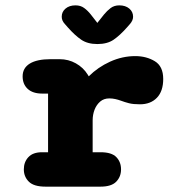

<svg xmlns="http://www.w3.org/2000/svg" viewBox="-20 -697 659 717"><path d="M326 -128.5H355.5Q397 -128.5 414.5 -110.2Q432 -92 432 -64.5Q432 -37 414 -18.5Q396 0 355.5 0H150Q106.5 0 87.8 -18.5Q69 -37 69 -64.5Q69 -92 86 -110.2Q103 -128.5 137 -128.5H159.5V-347.5H138Q102.5 -347.5 83.5 -365Q64.5 -382.5 64.5 -412Q64.5 -443 91.2 -459.5Q118 -476 169 -476H202.5Q235.5 -476 263.2 -460.5Q291 -445 307.5 -418.5L311.5 -412Q345.5 -446 391.2 -466.8Q437 -487.5 485 -487.5Q526.5 -487.5 558 -468.5Q589.5 -449.5 589.5 -402Q589.5 -356.5 566 -332Q542.5 -307.5 502.5 -307.5Q477.5 -307.5 461.8 -311.5Q446 -315.5 431.5 -321Q420.5 -325 410 -327.2Q399.5 -329.5 388 -329.5Q368 -329.5 354.2 -317.8Q340.5 -306 333.2 -287.5Q326 -269 326 -247.5ZM465 -607 454.5 -595Q427.5 -564.5 404 -548.5Q380.5 -532.5 343.5 -532.5Q307 -532.5 283.2 -548.8Q259.5 -565 233 -595L222.5 -607Q210.5 -619.5 210.5 -634.5Q210.5 -653 224.8 -665Q239 -677 262 -677Q281 -677 294.2 -667.2Q307.5 -657.5 319 -643L343.5 -611.5L368.5 -643Q379.5 -656.5 393 -666.8Q406.5 -677 425.5 -677Q448.5 -677 462.8 -665Q477 -653 477 -634.5Q477 -620.5 465 -607Z"/></svg>

Font: Sono ExtraLight Monospace ExtraBold
Style: Regular
Weight: 800
Version: Version 2.112